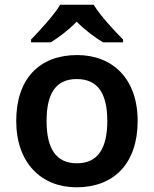

<svg xmlns="http://www.w3.org/2000/svg" viewBox="-20 -786 654 816"><path d="M378 -766H236C209 -721 149 -656 112 -618V-606H196C231 -628 271 -658 306 -694C341 -658 383 -627 418 -606H503V-618C466 -655 405 -721 378 -766ZM565 -272C565 -452 458 -552 308 -552C148 -552 49 -452 49 -272C49 -92 157 10 305 10C465 10 565 -92 565 -272ZM178 -272C178 -387 216 -450 306 -450C397 -450 436 -387 436 -272C436 -157 397 -92 307 -92C216 -92 178 -157 178 -272Z"/></svg>

Font: Noto Sans Arabic SemBd
Style: Regular
Weight: 600
Designer: Monotype Design Team, Nadine Chahine, Nizar Qandah and Khaled Hosny
Foundry: Monotype Imaging Inc.
Version: Version 2.012